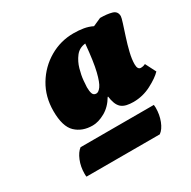

<svg xmlns="http://www.w3.org/2000/svg" viewBox="-120 -855 740 742"><g transform="rotate(-30 250.0 -484.5)"><path d="M183 -391Q137 -391 108 -418.5Q79 -446 79 -515Q79 -579 109 -629Q139 -679 188.5 -708Q238 -737 296 -737Q320 -737 340.5 -733.5Q361 -730 379 -721L415 -737Q446 -737 467 -731Q488 -725 488 -703Q488 -697 481 -675Q474 -653 464.5 -624Q455 -595 448 -566Q441 -537 441 -515Q441 -491 456 -491Q460 -491 465 -492Q470 -493 476 -496L500 -449Q482 -430 444.5 -410.5Q407 -391 365 -391Q349 -391 335.5 -394Q322 -397 312 -405Q302 -414 297 -428Q292 -442 290 -458H288Q268 -424 238.5 -407.5Q209 -391 183 -391ZM237 -530Q237 -512 241 -501.5Q245 -491 257 -491Q267 -491 278 -506Q289 -521 299 -561.5Q309 -602 316 -680Q288 -677 272 -656Q256 -635 248.5 -608.5Q241 -582 239 -559.5Q237 -537 237 -530ZM390 -232H63Q62 -236 62 -245Q62 -277 73 -303.5Q84 -330 100 -342H427Q427 -340 427.5 -336.5Q428 -333 428 -329Q428 -298 417.5 -271Q407 -244 390 -232Z"/></g></svg>

Font: Petrona Black
Style: Italic
Weight: 900
Italic angle: -9°
Designer: Ringo R. Seeber
Foundry: Ringo R. Seeber
Version: Version 2.001; ttfautohint (v1.8.3)